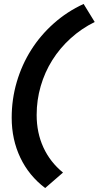

<svg xmlns="http://www.w3.org/2000/svg" viewBox="-20 -731 498 969"><path d="M39 -137Q39 -230 64.5 -317Q90 -404 137 -478.5Q184 -553 251.5 -613Q319 -673 402 -711L458 -620Q391 -587 336.5 -537.5Q282 -488 244 -427.5Q206 -367 185.5 -296.5Q165 -226 165 -151Q165 -61 199 13Q233 87 298 140L208 218Q126 156 82.5 64.5Q39 -27 39 -137Z"/></svg>

Font: Red Hat Display
Style: Bold Italic
Weight: 700
Italic angle: -12°
Designer: Pentagram / MCKL
Foundry: Pentagram / MCKL
Version: Version 1.003; Red Hat Display Bold Italic